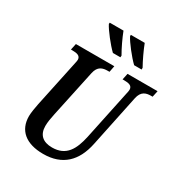

<svg xmlns="http://www.w3.org/2000/svg" viewBox="-217 -1090 1165 1246"><g transform="rotate(30 365.5 -467.0)"><path d="M515 -784H571V-797C548 -838 519 -899 502 -944H398V-934C415 -899 477 -820 515 -784ZM356 -784H412L413 -797C389 -838 360 -899 343 -944H240L239 -934C256 -899 318 -820 356 -784ZM291 10C435 10 516 -71 545 -212L626 -600C638 -658 673 -667 710 -667H721L731 -714H506L496 -667H507C543 -667 569 -661 569 -631C569 -625 567 -612 564 -601L486 -230C464 -129 426 -55 320 -55C251 -55 213 -89 213 -155C213 -183 219 -217 226 -249L301 -601C313 -658 348 -667 386 -667H398L407 -714H119L109 -667H120C155 -667 181 -661 181 -631C181 -625 179 -615 175 -597L102 -252C97 -228 89 -181 89 -157C89 -51 161 10 291 10Z"/></g></svg>

Font: Noto Serif Condensed SemiBold
Style: Italic
Weight: 600
Width: 3
Italic angle: -12°
Designer: Monotype Design Team
Foundry: Monotype Imaging Inc.
Version: Version 2.014